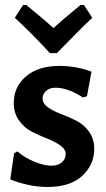

<svg xmlns="http://www.w3.org/2000/svg" viewBox="-20 -736 424 766"><path d="M315 -716 348 -665Q297 -617 207 -524H179Q107 -603 39 -665L72 -716H85Q161 -654 193 -624Q220 -649 301 -716ZM217 -473Q285 -473 345 -450L327 -352L311 -347Q251 -386 202 -386Q178 -386 164 -373.5Q150 -361 150 -343Q150 -323 171 -308Q192 -293 222.5 -281.5Q253 -270 283.5 -255Q314 -240 335 -211Q356 -182 356 -142Q356 -79 308 -34.5Q260 10 170 10Q98 10 21 -20L36 -124L49 -132Q80 -106 118 -90.5Q156 -75 185 -75Q212 -75 227 -88.5Q242 -102 242 -121Q242 -141 220.5 -156Q199 -171 168.5 -183Q138 -195 108 -210Q78 -225 56.5 -254.5Q35 -284 35 -325Q35 -390 84 -431.5Q133 -473 217 -473Z"/></svg>

Font: Alegreya Sans
Style: Bold
Weight: 700
Designer: Juan Pablo del Peral
Foundry: Huerta Tipografica
Version: Version 2.007